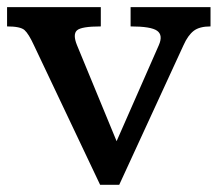

<svg xmlns="http://www.w3.org/2000/svg" viewBox="-49 -515 607 535"><path d="M45.4 -389.2Q30.8 -420.9 19.3 -431.2Q7.8 -441.4 -29.3 -441.4V-495.1H231.9V-441.4Q177.7 -441.4 165.5 -430.4Q153.3 -419.4 165.5 -389.2L275.9 -121.6L393.6 -389.2Q405.8 -417 388.9 -429.2Q372.1 -441.4 314.9 -441.4V-495.1H537.6V-441.4Q506.8 -441.4 490.7 -429Q474.6 -416.5 462.4 -389.2L283.2 0H230Z"/></svg>

Font: Arbutus Slab
Style: Regular
Weight: 400
Designer: Karolina Lach
Foundry: Karolina Lach
Version: Version 1.001; ttfautohint (v0.92) -l 10 -r 16 -G 200 -x 7 -